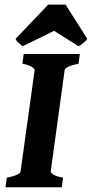

<svg xmlns="http://www.w3.org/2000/svg" viewBox="-20 -795 391 815"><path d="M318.8 -565.9 313.5 -524.9Q256.3 -512.7 254.4 -497.1L195.3 -67.9Q194.8 -62.5 206.3 -54.4Q217.8 -46.4 247.6 -40.5L242.2 0H3.4L8.8 -40.5Q66.4 -52.2 67.4 -67.9L127 -497.1Q127.4 -502.4 115.7 -510.5Q104 -518.6 75.2 -524.9L80.6 -565.9ZM350.6 -629.9Q344.2 -620.6 332.3 -611.3Q320.3 -602.1 313.5 -598.6L209.5 -664.1L76.2 -598.6Q72.3 -601.6 61 -611.1Q49.8 -620.6 45.9 -629.9L184.6 -775.4H258.3Z"/></svg>

Font: Dai Banna SIL
Style: Bold Italic
Weight: 700
Italic angle: -11°
Designer: Victor Gaultney
Foundry: SIL International
Version: Version 4.000